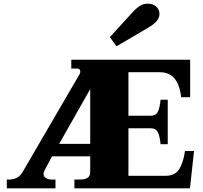

<svg xmlns="http://www.w3.org/2000/svg" viewBox="-20 -1025 1106 1045"><path d="M578 -823 705 -962Q717 -976 737 -990.5Q757 -1005 783 -1005Q815 -1005 831.5 -988Q848 -971 848 -950Q848 -928 832.5 -910Q817 -892 786 -874L614 -773ZM17 -48H34Q54 -48 72.5 -58Q91 -68 102 -87L413 -621Q417 -628 417 -635Q417 -642 413 -647Q409 -652 401 -652H368V-700H1015V-496H966Q951 -632 850 -632H679V-395H799Q829 -395 839.5 -417.5Q850 -440 854 -482H893V-240H854Q850 -282 839.5 -304.5Q829 -327 799 -327H679V-68H880Q931 -68 954 -102.5Q977 -137 987 -203H1036L1014 0H385V-48H417Q471 -48 471 -88V-174H263L223 -99Q217 -87 217 -79Q217 -64 230 -56Q243 -48 258 -48H282V0H17ZM471 -242V-540L302 -242Z"/></svg>

Font: Taviraj Black
Style: Regular
Weight: 900
Designer: Katatrad Team
Foundry: CadsonDemak
Version: Version 1.001